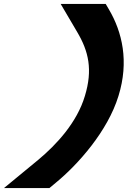

<svg xmlns="http://www.w3.org/2000/svg" viewBox="-210 -763 646 972"><path d="M180.7 -601 97.2 -743H325.2L341.6 -715C408.7 -601 444.2 -452 389.7 -277C335.3 -99 184.6 70 73.8 161L40.2 189H-189.8L-17.4 47C77.8 -32 180 -144 219.7 -277C260.3 -410 238.8 -503 180.7 -601Z"/></svg>

Font: Nordica Plus
Style: NordicaClassicBkObl
Weight: 900
Version: Version 1.01